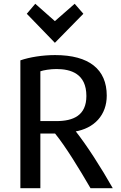

<svg xmlns="http://www.w3.org/2000/svg" viewBox="-20 -994 641 1018"><path d="M167 -974 271 -882 376 -974 422 -921 271 -767 122 -921ZM578 4H460C399 -101 328 -217 272 -286H194V4H88V-674C137 -691 206 -702 272 -702C453 -702 546 -626 546 -487C546 -385 481 -313 375 -296V-306C440 -225 518 -102 578 4ZM438 -485C438 -604 355 -628 279 -628C247 -628 211 -622 194 -616V-352H279C369 -352 438 -382 438 -485Z"/></svg>

Font: Repo Medium
Style: Regular
Weight: 500
Designer: Stefan Peev
Foundry: Context Ltd
Version: Version 1.502